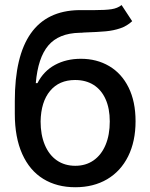

<svg xmlns="http://www.w3.org/2000/svg" viewBox="-20 -748 609 778"><path d="M319.3 -616.2Q313.5 -615.2 302.7 -615.2Q217.8 -613.3 175.8 -563.7Q133.8 -514.2 125 -411.1H131.8Q156.7 -460 202.6 -484.9Q248.5 -509.8 307.6 -509.8Q372.1 -509.8 422.4 -480.2Q472.7 -450.7 501 -393.6Q529.3 -336.4 529.3 -256.8Q529.3 -175.3 499.3 -114.7Q469.2 -54.2 414.1 -21.7Q358.9 10.7 285.2 10.7Q210.4 10.7 155.3 -23.2Q100.1 -57.1 70.1 -124Q40 -190.9 40 -287.1V-338.9Q40 -702.6 299.8 -707H335.9H363.3Q407.2 -707 431.6 -710.7Q456.1 -714.4 472.7 -727.5L515.6 -662.1Q494.6 -642.6 467.3 -633.3Q439.9 -624 408.4 -621.1Q377 -618.2 319.3 -616.2ZM424.8 -255.9Q424.8 -308.6 407.7 -346.4Q390.6 -384.3 359.1 -404.1Q327.6 -423.8 284.2 -423.8Q219.7 -423.8 182.9 -379.6Q146 -335.4 144.5 -255.9Q144.5 -201.7 161.6 -160.9Q178.7 -120.1 210.4 -98.1Q242.2 -76.2 285.2 -76.2Q327.6 -76.2 359.1 -98.1Q390.6 -120.1 407.7 -160.6Q424.8 -201.2 424.8 -255.9Z"/></svg>

Font: Pretendard Medium
Style: Regular
Weight: 500
Designer: Base glyphs from Inter by Rasmus Andersson; Hangeul glyphs from Noto Sans CJK(Source Han Sans) by Jang Soo-young and Kan
Foundry: Kil Hyung-jin
Version: Version 1.309